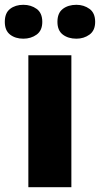

<svg xmlns="http://www.w3.org/2000/svg" viewBox="-55 -779 416 799"><path d="M242 0H63V-549H242ZM-35 -688Q-35 -725 -13 -742Q9 -759 42 -759Q74 -759 97.5 -742Q121 -725 121 -688Q121 -652 97.5 -635Q74 -618 42 -618Q9 -618 -13 -635Q-35 -652 -35 -688ZM184 -688Q184 -725 206.5 -742Q229 -759 263 -759Q294 -759 317.5 -742Q341 -725 341 -688Q341 -652 317.5 -635Q294 -618 263 -618Q229 -618 206.5 -635Q184 -652 184 -688Z"/></svg>

Font: Noto Sans Disp ExtBd
Style: Regular
Weight: 800
Designer: Monotype Design Team
Foundry: Monotype Imaging Inc.
Version: Version 2.000;GOOG;noto-source:20170915:90ef993387c0; ttfaut